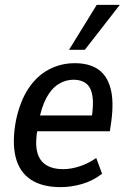

<svg xmlns="http://www.w3.org/2000/svg" viewBox="-20 -761 517 790"><path d="M230 9Q153 9 106 -22.5Q59 -54 44 -116Q29 -178 46 -267Q63 -346 97.5 -397.5Q132 -449 181 -475Q230 -501 288 -501Q347 -501 384 -475.5Q421 -450 435 -397Q449 -344 438 -262L432 -221H117L127 -286H374L356 -268Q366 -330 360.5 -365.5Q355 -401 335 -417Q315 -433 283 -433Q249 -433 220 -414.5Q191 -396 170.5 -357.5Q150 -319 139 -259L135 -233Q124 -175 132.5 -138Q141 -101 168.5 -83Q196 -65 240 -65Q272 -65 307.5 -76.5Q343 -88 376 -111L400 -46Q361 -16 316 -3.5Q271 9 230 9ZM264 -556 378 -741H473L329 -556Z"/></svg>

Font: Nunito Sans 10pt Condensed SemiBold
Style: Italic
Weight: 600
Width: 3
Italic angle: -9°
Designer: Vernon Adams
Foundry: Vernon Adams
Version: Version 3.101;gftools[0.9.27]